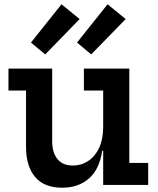

<svg xmlns="http://www.w3.org/2000/svg" viewBox="-20 -863 736 896"><path d="M461.5 -440.5H371.5V-543H583.5V-102.5H671.5V0H461.5ZM223.5 -543V-203.5Q223.5 -151.5 247.8 -121Q272 -90.5 320.5 -90.5Q359.5 -90.5 391.8 -111.8Q424 -133 442.8 -173.5Q461.5 -214 461.5 -272L485 -159.5H457Q444.5 -73.5 395.2 -30.2Q346 13 270.5 13Q186 13 143.8 -37.2Q101.5 -87.5 101.5 -176.5V-440.5H19.5V-543ZM267 -843 351.5 -774 191 -609 124.5 -664.5ZM482 -843 566.5 -774 405.5 -609 339.5 -664.5Z"/></svg>

Font: Hepta Slab SemiBold
Style: Regular
Weight: 600
Designer: Michael LaGattuta
Foundry: Michael LaGattuta
Version: Version 1.102